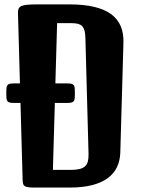

<svg xmlns="http://www.w3.org/2000/svg" viewBox="-20 -845 637 865"><path d="M72.3 -381.3H43.5Q30.8 -381.3 23.7 -383.1Q16.6 -384.8 13.2 -389.6Q9.8 -394.5 9 -403.1Q8.3 -411.6 8.3 -425.3Q8.3 -439 9 -447.5Q9.8 -456.1 13.2 -460.9Q16.6 -465.8 23.7 -467.5Q30.8 -469.2 43.5 -469.2H69.8L61 -784.7Q60.5 -796.9 63.5 -804.9Q66.4 -813 75.7 -817.4Q85 -821.8 102.3 -823.5Q119.6 -825.2 148.4 -825.2H149.9H160.6H292.5Q357.9 -825.2 404.8 -814Q451.7 -802.7 481.2 -780.8Q510.7 -758.8 524.2 -726.3Q537.6 -693.8 536.1 -651.4L522 -158.2Q521 -121.6 507.1 -92.3Q493.2 -63 465.3 -42.5Q437.5 -22 395 -11Q352.5 0 293.9 0H162.6H149.9H137.2Q119.1 0 108.4 -1.5Q97.7 -2.9 91.8 -6.3Q85.9 -9.8 84.2 -16.4Q82.5 -22.9 82 -33.2ZM298.8 -79.6Q321.8 -79.6 337.4 -83.3Q353 -86.9 362.5 -95.2Q372.1 -103.5 375.7 -117.4Q379.4 -131.3 378.9 -151.9L364.7 -674.8Q364.3 -695.8 360.1 -709Q356 -722.2 348.1 -729Q340.3 -735.8 328.6 -738.3Q316.9 -740.7 301.3 -740.7H237.3L229.5 -469.2H282.2Q294.9 -469.2 302 -467.5Q309.1 -465.8 312.5 -460.9Q315.9 -456.1 316.7 -447.5Q317.4 -439 317.4 -425.3Q317.4 -411.6 316.7 -403.1Q315.9 -394.5 312.5 -389.6Q309.1 -384.8 302 -383.1Q294.9 -381.3 282.2 -381.3H227.1L218.3 -79.6Z"/></svg>

Font: Denk One
Style: Regular
Weight: 400
Designer: Irina Smirnova
Foundry: Irina Smirnova
Version: Version 1.002